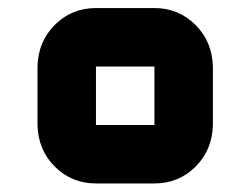

<svg xmlns="http://www.w3.org/2000/svg" viewBox="-20 -728 606 465"><path d="M354 -425.3V-566.9H212.4V-425.3ZM495.6 -425.3Q494.1 -364.7 453.4 -324.2Q412.6 -283.7 354 -283.7H212.4Q153.8 -283.7 113 -324.2Q72.3 -364.7 70.8 -425.3V-566.9Q72.3 -627.4 113 -668Q153.8 -708.5 212.4 -708.5H354Q412.6 -708.5 453.4 -667.7Q494.1 -627 495.6 -566.9Z"/></svg>

Font: Blazma
Style: Regular
Weight: 400
Designer: GGBotNet
Version: 1.00